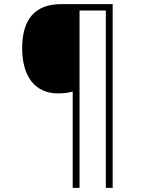

<svg xmlns="http://www.w3.org/2000/svg" viewBox="-20 -780 695 927"><path d="M524 127V-760H275C150 -760 87 -688 87 -547C87 -415 146 -329 260 -329C288 -329 309 -332 331 -338V127H364V-729H491V127Z"/></svg>

Font: Noto Sans Sinhala UI ExtraLight
Style: Regular
Weight: 200
Designer: Jelle Bosma - Monotype Design Team
Foundry: Monotype Imaging Inc.
Version: Version 2.006